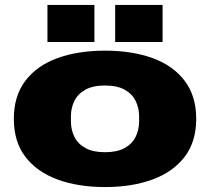

<svg xmlns="http://www.w3.org/2000/svg" viewBox="-20 -745 850 777"><path d="M405 12Q296 12 213 -18.5Q130 -49 83 -110Q36 -171 36 -264Q36 -357 83 -418.5Q130 -480 213 -510Q296 -540 405 -540Q514 -540 597 -510Q680 -480 727 -418.5Q774 -357 774 -264Q774 -171 727 -110Q680 -49 597 -18.5Q514 12 405 12ZM405 -129Q454 -129 484.5 -146Q515 -163 529 -191.5Q543 -220 543 -254V-274Q543 -308 529 -336.5Q515 -365 484.5 -382Q454 -399 405 -399Q356 -399 325.5 -382Q295 -365 281 -336.5Q267 -308 267 -274V-254Q267 -220 281 -191.5Q295 -163 325.5 -146Q356 -129 405 -129ZM172 -575V-725H362V-575ZM446 -575V-725H638V-575Z"/></svg>

Font: Archivo SemiBold Expanded Black
Style: Regular
Weight: 900
Width: 7
Version: Version 2.001